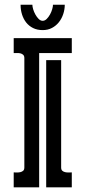

<svg xmlns="http://www.w3.org/2000/svg" viewBox="-20 -808 369 828"><path d="M85 -557.6Q85 -566.9 80.1 -571.5Q75.2 -576.2 68.1 -577.9Q61 -579.6 53.2 -579.3Q45.4 -579.1 39.1 -579.1V-643.6H289.6V-579.1H148.9V0H39.1V-64.5Q45.4 -64.5 53.2 -64.2Q61 -64 68.1 -65.7Q75.2 -67.4 80.1 -71.8Q85 -76.2 85 -85.9ZM243.7 -85.9Q243.7 -76.2 248.5 -71.8Q253.4 -67.4 260.5 -65.7Q267.6 -64 275.4 -64.2Q283.2 -64.5 289.6 -64.5V0H179.2V-548.8H243.7ZM164.1 -678.2Q140.6 -678.2 122.8 -687Q105 -695.8 93 -710.9Q81.1 -726.1 75 -745.6Q68.8 -765.1 68.8 -787.1V-787.6H119.6Q119.6 -779.8 123 -768.1Q126.5 -756.3 132.6 -745.4Q138.7 -734.4 146.7 -726.3Q154.8 -718.3 164.1 -718.3Q173.3 -718.3 181.4 -726.3Q189.5 -734.4 195.6 -745.4Q201.7 -756.3 205.1 -768.1Q208.5 -779.8 208.5 -787.6H259.3Q259.3 -767.1 252.7 -747.3Q246.1 -727.5 233.9 -712.2Q221.7 -696.8 204.1 -687.5Q186.5 -678.2 164.1 -678.2Z"/></svg>

Font: Isar CAT
Style: Regular
Weight: 400
Designer: Digitized by Peter Wiegel
Foundry: CAT-Fonts, Peter Wiegel
Version: Version 1.000; ttfautohint (v1.3)